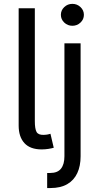

<svg xmlns="http://www.w3.org/2000/svg" viewBox="-20 -770 514 995"><path d="M76.7 -727.3H160.5V-142Q160.5 -102.3 169.4 -86.3Q178.3 -70.3 206 -71Q220.9 -71.7 228.2 -73.3Q235.4 -74.9 241.5 -76.7L258.5 -4.3Q247.5 -1.1 230.8 1.6Q214.1 4.3 196 4.3Q136.4 4.3 106.5 -28.4Q76.7 -61.1 76.7 -119.3ZM313.9 -545.5H397.7V39.8Q397.7 90.2 380.5 127.1Q363.3 164.1 328.7 184.3Q294 204.5 241.5 204.5Q237.2 204.5 233 204.5Q228.7 204.5 224.4 204.5V126.4Q228.7 126.4 232.2 126.4Q235.8 126.4 240.1 126.4Q278.4 126.4 296.2 103.9Q313.9 81.3 313.9 39.8ZM355.1 -636.4Q330.6 -636.4 313 -653.1Q295.5 -669.7 295.5 -693.2Q295.5 -716.6 313 -733.3Q330.6 -750 355.1 -750Q379.6 -750 397.2 -733.3Q414.8 -716.6 414.8 -693.2Q414.8 -669.7 397.2 -653.1Q379.6 -636.4 355.1 -636.4Z"/></svg>

Font: InterMG
Style: Regular
Weight: 400
Designer: Rasmus Andersson
Foundry: rsms
Version: Version 3.019;December 26, 2023;FontCreator 15.0.0.2955 64-b